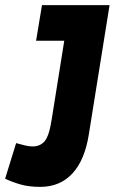

<svg xmlns="http://www.w3.org/2000/svg" viewBox="-57 -720 448 750"><path d="M-37 -22 6 -161Q23 -156 40 -152Q57 -148 70 -148Q100 -148 117.5 -168.5Q135 -189 145 -254L194 -561H84L107 -700H371L290 -195Q274 -94 225.5 -42Q177 10 100 10Q56 10 23 0.5Q-10 -9 -37 -22Z"/></svg>

Font: Georama Condensed ExtraBold
Style: Italic
Weight: 800
Width: 3
Italic angle: -9°
Designer: Jean-Baptiste Levee
Foundry: Production Type
Version: Version 1.000